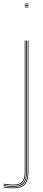

<svg xmlns="http://www.w3.org/2000/svg" viewBox="-75 -820 234 1040"><path d="M59 -796V-800H79V-796ZM59 -780V-784H79V-780ZM59 -788V-792H79V-788ZM-2 200Q-13 200 -30 198.6Q-47 197.2 -55 195V191Q-46.5 193.2 -29.9 194.6Q-13.2 196 -2 196Q39.2 196 57.1 176Q75 156 75 110V-600H79V110Q79 158.2 60.1 179.1Q41.2 200 -2 200ZM-2 192Q-13.5 192 -29.8 190.6Q-46 189.2 -55 187.2V183.2Q-46.2 185 -30.4 186.5Q-14.5 188 -2 188Q35 188 51 169.9Q67 151.8 67 110V-600H71V110Q71 153.8 54.1 172.9Q37.2 192 -2 192ZM-2 184Q-14 184 -30.2 182.6Q-46.5 181.2 -55 179.5V175.5Q-46.2 177.2 -30 178.6Q-13.8 180 -2 180Q30.8 180 44.9 163.8Q59 147.5 59 110V-600H63V110Q63 149.5 48 166.8Q33 184 -2 184Z"/></svg>

Font: Big Shoulders Inline Display SC Thin
Style: Regular
Weight: 100
Designer: Patric King
Foundry: XO Type Co
Version: Version 2.002